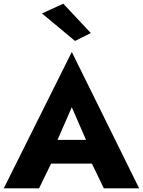

<svg xmlns="http://www.w3.org/2000/svg" viewBox="-23 -1027 778 1047"><path d="M184.5 -135H554.5L543.8 -264.3H195.8ZM368.5 -442.3 466.7 -216.7 460.2 -171.8 543.3 0H735.8L368.5 -743.7L-2.5 0H190L276.8 -178.5L269.8 -216.8ZM206 -953.7 386 -803.7 472.2 -846.8 322.2 -1006.8Z"/></svg>

Font: Jost* Book
Style: Regular
Weight: 400
Version: Version 3.000